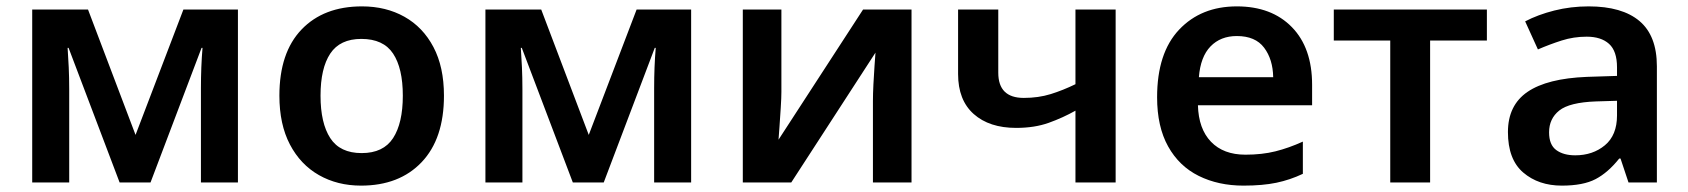

<svg xmlns="http://www.w3.org/2000/svg" viewBox="-20 -572 5292 602"><path d="M726 -542V0H610V-296Q610 -363 615 -422H612L452 0H355L195 -422H192Q194 -393 195.5 -361Q197 -329 197 -292V0H81V-542H256L405 -149L555 -542Z M1372 -272Q1372 -137 1302 -63.5Q1232 10 1112 10Q1038 10 980 -23Q922 -56 889 -119Q856 -182 856 -272Q856 -407 925.5 -479.5Q995 -552 1115 -552Q1190 -552 1248 -519.5Q1306 -487 1339 -424.5Q1372 -362 1372 -272ZM985 -272Q985 -186 1015.5 -139Q1046 -92 1114 -92Q1182 -92 1212.5 -139Q1243 -186 1243 -272Q1243 -358 1212.5 -404Q1182 -450 1113 -450Q1046 -450 1015.5 -404Q985 -358 985 -272Z M2147 -542V0H2031V-296Q2031 -363 2036 -422H2033L1873 0H1776L1616 -422H1613Q1615 -393 1616.5 -361Q1618 -329 1618 -292V0H1502V-542H1677L1826 -149L1976 -542Z M2430 -284Q2430 -266 2428 -234.5Q2426 -203 2424 -174.5Q2422 -146 2421 -134L2686 -542H2838V0H2717V-255Q2717 -277 2718.5 -307.5Q2720 -338 2722 -365.5Q2724 -393 2725 -407L2461 0H2309V-542H2430Z M3110 -344Q3110 -265 3190 -265Q3236 -265 3274.5 -277Q3313 -289 3352 -308V-542H3478V0H3352V-225Q3313 -203 3268.5 -187Q3224 -171 3166 -171Q3082 -171 3033 -214.5Q2984 -258 2984 -340V-542H3110Z M3858 -552Q3967 -552 4030.5 -487Q4094 -422 4094 -306V-242H3736Q3738 -168 3777 -127.5Q3816 -87 3885 -87Q3937 -87 3979 -97.5Q4021 -108 4065 -128V-27Q4025 -8 3982 1Q3939 10 3879 10Q3800 10 3738.5 -20.5Q3677 -51 3642.5 -113Q3608 -175 3608 -267Q3608 -406 3677 -479Q3746 -552 3858 -552ZM3858 -459Q3807 -459 3775.5 -426.5Q3744 -394 3739 -330H3972Q3971 -386 3943.5 -422.5Q3916 -459 3858 -459Z M4642 -445H4464V0H4339V-445H4162V-542H4642Z M4961 -552Q5066 -552 5120.5 -506Q5175 -460 5175 -364V0H5086L5061 -75H5057Q5022 -31 4983 -10.5Q4944 10 4877 10Q4804 10 4756 -31Q4708 -72 4708 -158Q4708 -242 4769.5 -284Q4831 -326 4956 -331L5050 -334V-361Q5050 -412 5025 -434.5Q5000 -457 4955 -457Q4914 -457 4876.5 -445Q4839 -433 4802 -417L4762 -505Q4802 -526 4853.5 -539Q4905 -552 4961 -552ZM4984 -254Q4901 -251 4869 -225.5Q4837 -200 4837 -157Q4837 -118 4859.5 -101.5Q4882 -85 4919 -85Q4974 -85 5012 -116.5Q5050 -148 5050 -210V-256Z"/></svg>

Font: Noto Sans SemiBold
Style: Regular
Weight: 600
Designer: Monotype Design Team
Foundry: Monotype Imaging Inc.
Version: Version 2.007